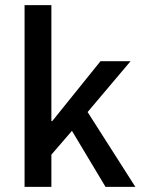

<svg xmlns="http://www.w3.org/2000/svg" viewBox="-20 -728 555 748"><path d="M183.6 -256.3 371.6 -489.7H488.8L321.3 -291.5L507.3 0H391.1L260.3 -218.3L180.2 -125.5V0H75.7V-708H180.2V-256.3Z"/></svg>

Font: Varta
Style: Bold
Weight: 700
Designer: Joana Correia, Viktoriya Grabowska, Eben Sorkin
Foundry: Sorkin Type
Version: Version 1.002; ttfautohint (v1.3) -l 8 -r 24 -G 200 -x 12 -H